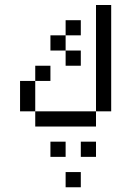

<svg xmlns="http://www.w3.org/2000/svg" viewBox="-20 -708 540 790"><path d="M312.5 62.5V0H250V62.5ZM250 -62.5V-125H187.5V-62.5ZM375 -62.5V-125H312.5V-62.5ZM187.5 -375V-437.5H125V-375H62.5Q62.5 -375 62.5 -250H125V-187.5H375V-250H125Q125 -250 125 -375ZM312.5 -437.5V-500H250V-437.5ZM312.5 -562.5V-625H250V-562.5H187.5V-500H250V-562.5ZM375 -250H437.5V-687.5H375Z"/></svg>

Font: UnifontExMono
Style: Regular
Weight: 500
Version: Version 15.0.06